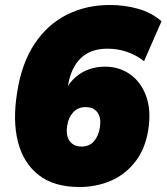

<svg xmlns="http://www.w3.org/2000/svg" viewBox="-20 -737 667 769"><path d="M298 12Q197 12 135.5 -35.5Q74 -83 52 -168.5Q30 -254 49 -369Q67 -484 118.5 -561.5Q170 -639 247.5 -678Q325 -717 420 -717Q479 -717 532.5 -702Q586 -687 627 -652L557 -492Q492 -542 410 -542Q343 -542 303.5 -504Q264 -466 252 -393Q277 -430 315 -450Q353 -470 401 -470Q458 -470 501.5 -439Q545 -408 565.5 -351.5Q586 -295 574 -218Q562 -141 522 -89.5Q482 -38 424 -13Q366 12 298 12ZM307 -150Q338 -150 356.5 -171.5Q375 -193 380 -227Q386 -265 370.5 -286.5Q355 -308 323 -308Q292 -308 273 -287Q254 -266 249 -233Q243 -194 259 -172Q275 -150 307 -150Z"/></svg>

Font: Mulish ExtraBlack
Style: Italic
Weight: 1000
Italic angle: -9°
Designer: Vernon Adams
Foundry: Vernon Adams
Version: Version 3.603; ttfautohint (v1.8.3)